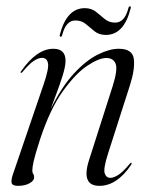

<svg xmlns="http://www.w3.org/2000/svg" viewBox="-20 -596 488 624"><path d="M47.5 -359.5Q45.5 -360.5 48.5 -364.5Q99.5 -437.5 153.5 -437.5Q193 -437.5 193 -398.5Q193 -380.5 183.8 -350.8Q174.5 -321 163 -291Q151.5 -261 145 -242Q180.5 -314 220 -356.8Q259.5 -399.5 297.5 -418.5Q335.5 -437.5 366 -437.5Q411 -437.5 415 -404Q419 -370.5 402 -318L331 -96.5Q315.5 -48 320.2 -33Q325 -18 338.5 -18Q349.5 -18 364.5 -27.5Q379.5 -37 401.5 -63.5Q405 -68 407 -67Q409 -65.5 406 -60Q360 8 303 8Q243 8 269 -74.5L346 -315.5Q363 -369 356 -388.2Q349 -407.5 325 -407.5Q301.5 -407.5 263.2 -382Q225 -356.5 183.8 -298.8Q142.5 -241 110.5 -144Q94 -93 89.5 -72.5Q85 -52 85 -42Q85 -35 88 -30.8Q91 -26.5 91 -19.5Q91 -9 76.2 -0.5Q61.5 8 38.5 8Q20.5 8 18 -1Q15.5 -10 21.5 -28L121 -319.5Q139.5 -373 136 -390.5Q132.5 -408 116.5 -408Q105.5 -408 90.8 -398.8Q76 -389.5 53 -362Q49.5 -358 47.5 -359.5ZM324 -482.5Q302 -482.5 287.5 -494.2Q273 -506 259 -517.8Q245 -529.5 225 -529.5Q194.5 -529.5 182.5 -483.5Q181 -476.5 177.5 -476.5Q173 -476.5 174.5 -483.5Q197 -569.5 255.5 -569.5Q277 -569.5 291.8 -557.8Q306.5 -546 320.5 -534.2Q334.5 -522.5 354 -522.5Q385 -522.5 397 -568.5Q398.5 -575.5 402.5 -575.5Q406.5 -575.5 404.5 -568.5Q383 -482.5 324 -482.5Z"/></svg>

Font: Fraunces 144pt S000 Light
Style: Italic
Weight: 300
Italic angle: -16°
Version: Version 1.000; ttfautohint (v1.8.3)